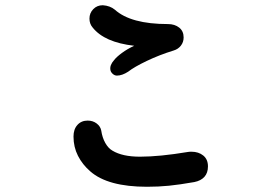

<svg xmlns="http://www.w3.org/2000/svg" viewBox="-20 -753 1040 734"><path d="M334 -648Q322 -662 322 -682Q322 -703 336.5 -718Q351 -733 373 -733Q401 -731 419 -716Q480 -661 622 -661Q648 -661 665 -647.5Q682 -634 682 -610Q682 -592 671.5 -578.5Q661 -565 644 -560Q589 -543 541 -520Q493 -497 470 -479Q447 -464 427 -464Q418 -464 410.5 -471Q403 -478 402 -486Q399 -504 416 -523Q425 -535 446 -550.5Q467 -566 493 -578Q379 -591 334 -648ZM775 -117Q775 -92 761.5 -77Q748 -62 723 -57Q666 -47 626 -43Q586 -39 542 -39Q392 -39 325 -98Q295 -124 278 -157.5Q261 -191 261 -231Q261 -259 276 -275.5Q291 -292 315 -292Q335 -292 349.5 -281Q364 -270 367 -254Q371 -227 382.5 -206.5Q394 -186 410 -177Q448 -154 515 -154Q590 -154 698 -172Q703 -173 712 -173Q739 -173 757 -158.5Q775 -144 775 -117Z"/></svg>

Font: Tsukimi Rounded SemiBold
Style: Regular
Weight: 600
Designer: Takashi Funayama
Foundry: Takashi Funayama
Version: Version 1.032; ttfautohint (v1.8.3)